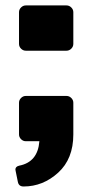

<svg xmlns="http://www.w3.org/2000/svg" viewBox="-20 -520 340 707"><path d="M50 -358.3V-475Q50 -485 57.5 -492.5Q65 -500 75 -500H225Q235 -500 242.5 -492.5Q250 -485 250 -475V-358.3Q250 -348.3 242.5 -340.8Q235 -333.3 225 -333.3H75Q65 -333.3 57.5 -340.8Q50 -348.3 50 -358.3ZM36.7 104.2Q36.7 93.3 50.8 90Q119.2 76.7 125 0H75Q65 0 57.5 -7.5Q50 -15 50 -25V-141.7Q50 -151.7 57.5 -159.2Q65 -166.7 75 -166.7H225Q235 -166.7 242.5 -159.2Q250 -151.7 250 -141.7V-25Q250 65 194.2 115.8Q138.3 166.7 66.7 166.7Q49.2 166.7 45.8 150L37.5 109.2Q36.7 106.7 36.7 104.2Z"/></svg>

Font: BoonTook Mon
Style: Regular
Weight: 400
Designer: Sungsit Sawaiwan
Foundry: FontUni
Version: Version 3.0